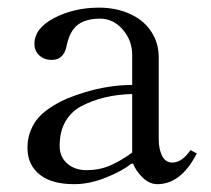

<svg xmlns="http://www.w3.org/2000/svg" viewBox="-20 -467 543 495"><path d="M50.8 -85.9Q50.8 -110.4 59.3 -131.1Q67.9 -151.9 81.5 -166.3Q95.2 -180.7 115.2 -193.1Q135.3 -205.6 154.3 -213.4Q173.3 -221.2 196.8 -228.5Q260.3 -248 320.8 -248V-325.7Q320.8 -362.8 296.4 -390.9Q272 -418.9 237.8 -418.9Q190.9 -418.9 170.4 -393.1Q156.7 -376 150.9 -345.2Q148.4 -332 139.2 -322.3Q129.9 -312.5 112.8 -312.5Q94.2 -312.5 81.5 -324Q68.8 -335.4 68.8 -354Q68.8 -394 119.9 -420.7Q170.9 -447.3 235.8 -447.3Q289.1 -447.3 330.1 -423.3Q357.4 -407.2 373.3 -380.1Q389.2 -353 389.2 -319.3V-107.4Q389.2 -83.5 397.7 -65.7Q406.2 -47.9 424.3 -47.9Q449.2 -47.9 471.2 -80.1L487.3 -71.3Q446.8 7.8 385.7 7.8Q365.2 7.8 347.7 -9.3Q330.1 -26.4 322.8 -45.9L316.9 -43.9Q294.9 -25.9 252.7 -9Q210.4 7.8 171.4 7.8Q115.7 7.8 85.4 -14.6Q50.8 -40 50.8 -85.9ZM133.8 -90.8Q133.8 -62.5 153.3 -45.4Q172.9 -28.3 203.1 -28.3Q236.3 -28.3 263.9 -40.3Q291.5 -52.2 320.8 -73.7V-224.6Q245.1 -222.7 189 -192.9Q164.1 -179.7 148.9 -154.1Q133.8 -128.4 133.8 -90.8Z"/></svg>

Font: Theano Old Style
Style: Regular
Weight: 400
Designer: Alexey Kryukov
Version: Version 2.00